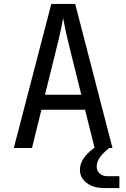

<svg xmlns="http://www.w3.org/2000/svg" viewBox="-20 -750 640 973"><path d="M50 0 240 -730H361L550 0H533Q500 27 485 49.5Q470 72 470 93Q470 115 485 129Q500 143 525 143H585V203H507Q452 203 418.5 176.5Q385 150 385 110Q385 83 401.5 56Q418 29 459 -2L411 -194H190L142 0ZM208 -270H392L336 -495Q320 -559 311 -602Q302 -645 300 -658Q298 -645 289 -602Q280 -559 264 -496Z"/></svg>

Font: JetBrains Mono NL
Style: Regular
Weight: 400
Monospace: yes
Designer: Philipp Nurullin, Konstantin Bulenkov
Foundry: JetBrains
Version: Version 2.305; ttfautohint (v1.8.4.7-5d5b)